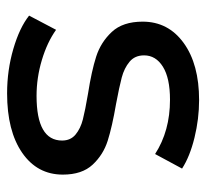

<svg xmlns="http://www.w3.org/2000/svg" viewBox="-40 -535 581 541"><g transform="rotate(90 250.5 -264.5)"><path d="M24 -56 64 -132Q99 -107 149 -92Q199 -77 250 -77Q376 -77 376 -149Q376 -173 359 -187Q342 -201 316.5 -207.5Q291 -214 244 -222Q180 -232 139.5 -245Q99 -258 70 -289Q41 -320 41 -376Q41 -448 101 -491.5Q161 -535 262 -535Q315 -535 368 -522Q421 -509 455 -487L414 -411Q349 -453 261 -453Q200 -453 168 -433Q136 -413 136 -380Q136 -354 154 -339Q172 -324 198.5 -317Q225 -310 273 -301Q337 -290 376.5 -277.5Q416 -265 444 -235Q472 -205 472 -151Q472 -79 410.5 -36.5Q349 6 243 6Q178 6 118 -11.5Q58 -29 24 -56Z"/></g></svg>

Font: Idrija
Style: Regular
Weight: 500
Designer: Julieta Ulanovsky
Foundry: Julieta Ulanovsky
Version: Version 7.200